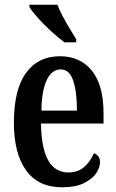

<svg xmlns="http://www.w3.org/2000/svg" viewBox="-20 -786 495 816"><path d="M244 10Q143 10 91 -62Q39 -134 39 -264Q39 -405 90.5 -476Q142 -547 235 -547Q321 -547 370.5 -485.5Q420 -424 420 -305V-261H154Q156 -154 185.5 -103.5Q215 -53 271 -53Q312 -53 338.5 -77Q365 -101 379 -135Q390 -131 397.5 -122Q405 -113 405 -97Q405 -74 388.5 -49.5Q372 -25 336.5 -7.5Q301 10 244 10ZM307 -316Q307 -396 291 -443.5Q275 -491 238 -491Q200 -491 178.5 -445.5Q157 -400 156 -316ZM254 -606Q229 -624 198 -652.5Q167 -681 141 -710Q115 -739 105 -756V-766H224Q232 -744 246.5 -717Q261 -690 276.5 -664Q292 -638 304 -619V-606Z"/></svg>

Font: Noto Serif ExtraCondensed SemiBold
Style: Regular
Weight: 600
Width: 2
Designer: Monotype Design Team
Foundry: Monotype Imaging Inc.
Version: Version 2.015; ttfautohint (v1.8.4.7-5d5b)